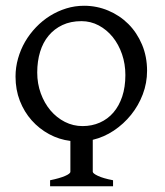

<svg xmlns="http://www.w3.org/2000/svg" viewBox="-20 -650 577 670"><path d="M417.5 -388.2Q417.5 -426.8 405.8 -460.9Q394 -495.1 373.3 -520.8Q352.5 -546.4 324.5 -561.3Q296.4 -576.2 264.2 -576.2Q226.6 -576.2 198 -562.7Q169.4 -549.3 149.7 -525.6Q129.9 -502 119.9 -469Q109.9 -436 109.9 -397Q109.9 -358.4 122.3 -324.2Q134.8 -290 156.2 -264.6Q177.7 -239.3 206.5 -224.6Q235.4 -210 268.1 -210Q300.8 -210 328.4 -222.2Q356 -234.4 375.7 -257.3Q395.5 -280.3 406.5 -313.2Q417.5 -346.2 417.5 -388.2ZM493.2 -402.8Q493.2 -360.4 478.3 -321Q463.4 -281.7 437.5 -249.5Q411.6 -217.3 377.2 -194.3Q342.8 -171.4 303.7 -162.1V-50.8Q303.7 -44.9 321.5 -36.4Q339.4 -27.8 374.5 -21V0H154.8V-21Q188 -27.8 206.8 -35.9Q225.6 -43.9 225.6 -50.8V-158.2Q186 -163.1 151.4 -181.9Q116.7 -200.7 90.6 -230Q64.5 -259.3 49.3 -298.1Q34.2 -336.9 34.2 -382.8Q34.2 -415 43 -446Q51.8 -477.1 67.6 -504.4Q83.5 -531.7 105.7 -554.9Q127.9 -578.1 154.5 -594.7Q181.2 -611.3 211.2 -620.6Q241.2 -629.9 273.4 -629.9Q317.9 -629.9 357.9 -613Q397.9 -596.2 428 -566.2Q458 -536.1 475.6 -494.4Q493.2 -452.6 493.2 -402.8Z"/></svg>

Font: Gentium Unicode
Style: Regular
Weight: 400
Version: Version 1.009